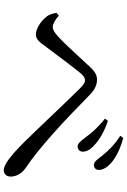

<svg xmlns="http://www.w3.org/2000/svg" viewBox="156 -906 687 1040"><g transform="rotate(90 500.0 -386.5)"><path d="M723 -508C744 -481 757 -463 773 -463C790 -463 801 -473 802 -490C803 -511 790 -534 763 -557C736 -582 692 -608 635 -627L623 -611C673 -572 700 -539 723 -508ZM823 -597C845 -569 856 -551 874 -551C890 -551 901 -562 901 -578C901 -602 885 -626 857 -650C830 -671 788 -694 728 -710L716 -694C767 -661 800 -626 823 -597ZM50 -349C54 -326 60 -306 73 -292C95 -264 136 -237 167 -237C197 -237 211 -261 235 -293C270 -339 346 -442 377 -479C393 -497 404 -503 414 -503C427 -503 439 -496 458 -477C528 -407 689 -235 751 -173C821 -103 871 -63 902 -63C924 -63 937 -78 937 -101C937 -131 919 -162 891 -181C774 -259 625 -400 496 -527C465 -558 439 -568 411 -568C385 -568 364 -553 342 -529C310 -496 224 -398 177 -356C156 -337 141 -328 127 -328C111 -328 88 -341 65 -361Z"/></g></svg>

Font: Noto Serif TC Medium
Style: Regular
Weight: 500
Designer: Ryoko NISHIZUKA 西塚涼子 (kana & ideographs); Frank Grießhammer (Latin, Greek & Cyrillic); Wenlong ZHANG 张文龙 (bopomofo); San
Foundry: Adobe
Version: Version 2.001;hotconv 1.1.0;makeotfexe 2.6.0